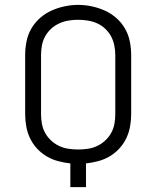

<svg xmlns="http://www.w3.org/2000/svg" viewBox="-20 -766 640 786"><path d="M268 0V-97Q242 -100 217.5 -106.5Q193 -113 171 -126Q149 -139 131.5 -158Q114 -177 103 -200Q92 -223 87.5 -248.5Q83 -274 83 -299V-540Q83 -568 88.5 -596Q94 -624 108 -648.5Q122 -673 143.5 -692Q165 -711 190.5 -722.5Q216 -734 244 -740Q272 -746 300 -746Q328 -746 356 -740Q384 -734 409.5 -722.5Q435 -711 456.5 -692Q478 -673 492 -648.5Q506 -624 511.5 -596Q517 -568 517 -540V-299Q517 -274 512.5 -248.5Q508 -223 497 -200Q486 -177 468.5 -158Q451 -139 429 -126Q407 -113 382.5 -106.5Q358 -100 332 -97V0ZM300 -154Q320 -154 340 -157Q360 -160 378 -168.5Q396 -177 411 -191Q426 -205 435.5 -222.5Q445 -240 448.5 -259.5Q452 -279 452 -299V-540Q452 -560 448 -580Q444 -600 434.5 -617.5Q425 -635 410 -649Q395 -663 376.5 -671Q358 -679 338 -682Q318 -685 298 -685Q278 -685 258.5 -681.5Q239 -678 221 -669.5Q203 -661 188.5 -647.5Q174 -634 164.5 -616.5Q155 -599 151.5 -579.5Q148 -560 148 -540V-299Q148 -279 151.5 -259.5Q155 -240 164.5 -222.5Q174 -205 189 -191Q204 -177 222 -168.5Q240 -160 260 -157Q280 -154 300 -154Z"/></svg>

Font: Iosevka Custom Light Extended
Style: Regular
Weight: 300
Width: 7
Monospace: yes
Designer: Belleve Invis
Foundry: Belleve Invis
Version: Version 11.2.4; ttfautohint (v1.8.4)